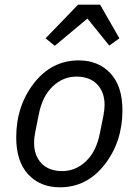

<svg xmlns="http://www.w3.org/2000/svg" viewBox="-20 -785 590 817"><path d="M312 -765H406L488 -622L445 -591L352 -706L213 -590L174 -622ZM235 12Q151 12 100 -43Q49 -98 49 -200Q49 -334 124.5 -431Q200 -528 315 -528Q399 -528 450 -473Q501 -418 501 -316Q501 -182 425.5 -85Q350 12 235 12ZM405 -218 420 -293Q425 -318 425 -338Q425 -393 393.5 -426Q362 -459 305 -459Q248 -459 204 -417Q160 -375 145 -298L130 -223Q125 -198 125 -178Q125 -123 156.5 -90Q188 -57 245 -57Q302 -57 346 -99Q390 -141 405 -218Z"/></svg>

Font: Aneliza
Style: Italic
Weight: 400
Italic angle: -11.31°
Designer: Mike Abbink, Paul van der Laan, Pieter van Rosmalen
Foundry: Bold Monday
Version: Version 3.0